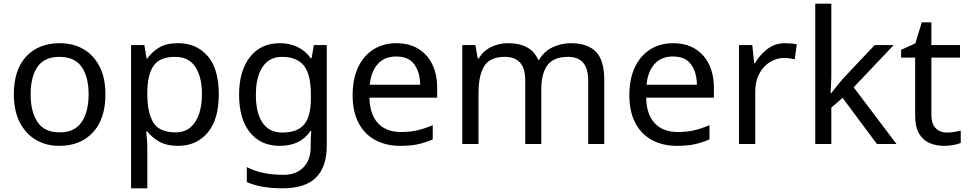

<svg xmlns="http://www.w3.org/2000/svg" viewBox="-20 -780 5246 1040"><path d="M551 -269Q551 -136 483.5 -63Q416 10 301 10Q230 10 174.5 -22.5Q119 -55 87 -117.5Q55 -180 55 -269Q55 -402 122 -474Q189 -546 304 -546Q377 -546 432.5 -513.5Q488 -481 519.5 -419.5Q551 -358 551 -269ZM146 -269Q146 -174 183.5 -118.5Q221 -63 303 -63Q384 -63 422 -118.5Q460 -174 460 -269Q460 -364 422 -418Q384 -472 302 -472Q220 -472 183 -418Q146 -364 146 -269Z M945 -546Q1044 -546 1104.5 -477Q1165 -408 1165 -269Q1165 -132 1104.5 -61Q1044 10 944 10Q882 10 841.5 -13.5Q801 -37 778 -68H772Q774 -51 776 -25Q778 1 778 20V240H690V-536H762L774 -463H778Q802 -498 841 -522Q880 -546 945 -546ZM929 -472Q847 -472 813.5 -426Q780 -380 778 -286V-269Q778 -170 810.5 -116.5Q843 -63 931 -63Q980 -63 1011.5 -90Q1043 -117 1058.5 -163.5Q1074 -210 1074 -270Q1074 -362 1038.5 -417Q1003 -472 929 -472Z M1495 -546Q1548 -546 1590.5 -526Q1633 -506 1663 -465H1668L1680 -536H1750V9Q1750 124 1691.5 182Q1633 240 1510 240Q1392 240 1317 206V125Q1396 167 1515 167Q1584 167 1623.5 126.5Q1663 86 1663 16V-5Q1663 -17 1664 -39.5Q1665 -62 1666 -71H1662Q1608 10 1496 10Q1392 10 1333.5 -63Q1275 -136 1275 -267Q1275 -395 1333.5 -470.5Q1392 -546 1495 -546ZM1507 -472Q1440 -472 1403 -418.5Q1366 -365 1366 -266Q1366 -167 1402.5 -114.5Q1439 -62 1509 -62Q1590 -62 1627 -105.5Q1664 -149 1664 -246V-267Q1664 -377 1626 -424.5Q1588 -472 1507 -472Z M2127 -546Q2196 -546 2245.5 -516Q2295 -486 2321.5 -431.5Q2348 -377 2348 -304V-251H1981Q1983 -160 2027.5 -112.5Q2072 -65 2152 -65Q2203 -65 2242.5 -74.5Q2282 -84 2324 -102V-25Q2283 -7 2243 1.5Q2203 10 2148 10Q2072 10 2013.5 -21Q1955 -52 1922.5 -113.5Q1890 -175 1890 -264Q1890 -352 1919.5 -415Q1949 -478 2002.5 -512Q2056 -546 2127 -546ZM2126 -474Q2063 -474 2026.5 -433.5Q1990 -393 1983 -321H2256Q2255 -389 2224 -431.5Q2193 -474 2126 -474Z M3072 -546Q3163 -546 3208 -499.5Q3253 -453 3253 -349V0H3166V-345Q3166 -472 3057 -472Q2979 -472 2945.5 -427Q2912 -382 2912 -296V0H2825V-345Q2825 -472 2715 -472Q2634 -472 2603 -422Q2572 -372 2572 -278V0H2484V-536H2555L2568 -463H2573Q2598 -505 2640.5 -525.5Q2683 -546 2731 -546Q2857 -546 2895 -456H2900Q2927 -502 2973.5 -524Q3020 -546 3072 -546Z M3626 -546Q3695 -546 3744.5 -516Q3794 -486 3820.5 -431.5Q3847 -377 3847 -304V-251H3480Q3482 -160 3526.5 -112.5Q3571 -65 3651 -65Q3702 -65 3741.5 -74.5Q3781 -84 3823 -102V-25Q3782 -7 3742 1.5Q3702 10 3647 10Q3571 10 3512.5 -21Q3454 -52 3421.5 -113.5Q3389 -175 3389 -264Q3389 -352 3418.5 -415Q3448 -478 3501.5 -512Q3555 -546 3626 -546ZM3625 -474Q3562 -474 3525.5 -433.5Q3489 -393 3482 -321H3755Q3754 -389 3723 -431.5Q3692 -474 3625 -474Z M4233 -546Q4248 -546 4265.5 -544.5Q4283 -543 4296 -540L4285 -459Q4272 -462 4256.5 -464Q4241 -466 4227 -466Q4186 -466 4150 -443.5Q4114 -421 4092.5 -380.5Q4071 -340 4071 -286V0H3983V-536H4055L4065 -438H4069Q4095 -482 4136 -514Q4177 -546 4233 -546Z M4483 -363Q4483 -347 4481.5 -321Q4480 -295 4479 -276H4483Q4489 -284 4501 -299Q4513 -314 4525.5 -329.5Q4538 -345 4547 -355L4718 -536H4821L4604 -307L4836 0H4730L4544 -250L4483 -197V0H4396V-760H4483Z M5109 -62Q5129 -62 5150 -65.5Q5171 -69 5184 -73V-6Q5170 1 5144 5.5Q5118 10 5094 10Q5052 10 5016.5 -4.5Q4981 -19 4959 -55Q4937 -91 4937 -156V-468H4861V-510L4938 -545L4973 -659H5025V-536H5180V-468H5025V-158Q5025 -109 5048.5 -85.5Q5072 -62 5109 -62Z"/></svg>

Font: Noto Sans Imperial Aramaic
Style: Regular
Weight: 400
Designer: Monotype Design Team
Foundry: Monotype Imaging Inc.
Version: Version 2.001; ttfautohint (v1.8.4.7-5d5b)